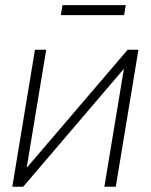

<svg xmlns="http://www.w3.org/2000/svg" viewBox="-20 -712 575 732"><path d="M421.4 0H377.9L452.1 -447.8H450.7L68.4 0H26.9L113.3 -522.5H156.2L82 -74.2H83.5L466.8 -522.5H507.8ZM459.5 -692.4 453.1 -654.3H211.9L218.3 -692.4Z"/></svg>

Font: Inter 28pt ExtraLight
Style: Italic
Weight: 250
Italic angle: -9.3988°
Designer: Rasmus Andersson
Foundry: rsms
Version: Version 4.001;git-66647c0bb